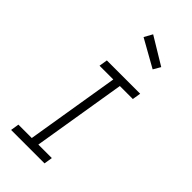

<svg xmlns="http://www.w3.org/2000/svg" viewBox="-288 -1009 1076 1076"><g transform="rotate(45 250.0 -471.0)"><path d="M305 -605 214 -50H321L313 0H48L56 -50H162L253 -605H144L152 -655H416L408 -605ZM232 -942 394 -844 369 -801 205 -893Z"/></g></svg>

Font: TypoPRO Lekton
Style: Italic
Weight: 400
Italic angle: -9.3°
Designer: Paolo Mazzetti, Luciano Perondi, Raffaele Flato, Elena Papassissa, Emilio Macchia, Michela Povoleri, Tobias Seemiller, R
Version: Version 3.000